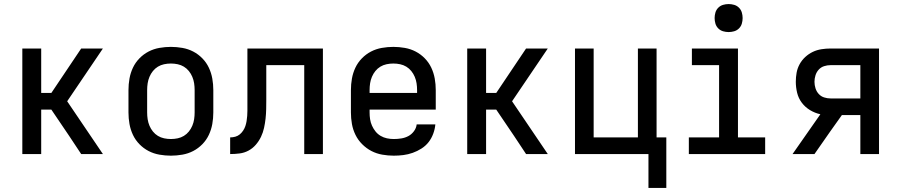

<svg xmlns="http://www.w3.org/2000/svg" viewBox="-20 -759 4424 946"><path d="M90 0V-520H183V-301H233L380 -520H487L311 -260L487 0H380L321 -89L233 -219H183V0Z M822 8Q794 8 765.5 3Q737 -2 712 -15Q687 -28 667 -48.5Q647 -69 635 -94.5Q623 -120 618 -148Q613 -176 613 -205V-315Q613 -344 618 -372Q623 -400 635 -425.5Q647 -451 667 -471.5Q687 -492 712 -505Q737 -518 765.5 -523Q794 -528 822 -528Q850 -528 878.5 -523Q907 -518 932 -505Q957 -492 977 -471.5Q997 -451 1009 -425.5Q1021 -400 1026 -372Q1031 -344 1031 -315V-205Q1031 -176 1026 -148Q1021 -120 1009 -94.5Q997 -69 977 -48.5Q957 -28 932 -15Q907 -2 878.5 3Q850 8 822 8ZM822 -74Q839 -74 855.5 -77.5Q872 -81 886 -89.5Q900 -98 910.5 -111Q921 -124 927.5 -139.5Q934 -155 936.5 -171.5Q939 -188 939 -205V-315Q939 -332 936.5 -348.5Q934 -365 927.5 -380.5Q921 -396 910.5 -409Q900 -422 886 -430.5Q872 -439 855.5 -442.5Q839 -446 822 -446Q805 -446 788.5 -442.5Q772 -439 758 -430.5Q744 -422 733.5 -409Q723 -396 716.5 -380.5Q710 -365 707.5 -348.5Q705 -332 705 -315V-205Q705 -188 707.5 -171.5Q710 -155 716.5 -139.5Q723 -124 733.5 -111Q744 -98 758 -89.5Q772 -81 788.5 -77.5Q805 -74 822 -74Z M1114 0V-82Q1127 -82 1139.5 -85.5Q1152 -89 1161.5 -97Q1171 -105 1178 -115.5Q1185 -126 1189 -138Q1193 -150 1195 -162.5Q1197 -175 1198 -188Q1199 -201 1199 -213.5Q1199 -226 1199 -238V-520H1571V0H1479V-438H1292V-268Q1292 -245 1291.5 -221.5Q1291 -198 1288.5 -175Q1286 -152 1281 -129Q1276 -106 1266 -85Q1256 -64 1240.5 -46Q1225 -28 1204.5 -17Q1184 -6 1161 -3Q1138 0 1114 0Z M1920 8Q1892 8 1863.5 3Q1835 -2 1810 -15Q1785 -28 1764.5 -48.5Q1744 -69 1731.5 -94.5Q1719 -120 1714 -148Q1709 -176 1709 -205V-315Q1709 -344 1714 -372Q1719 -400 1731 -425.5Q1743 -451 1763 -471.5Q1783 -492 1808 -505Q1833 -518 1861.5 -523Q1890 -528 1918 -528Q1946 -528 1974.5 -523Q2003 -518 2028 -505Q2053 -492 2073 -471.5Q2093 -451 2105 -425.5Q2117 -400 2122 -372Q2127 -344 2127 -315V-219H1801V-205Q1801 -188 1803.5 -171.5Q1806 -155 1813 -139.5Q1820 -124 1830.5 -111Q1841 -98 1855.5 -89.5Q1870 -81 1886.5 -77.5Q1903 -74 1920 -74Q1939 -74 1957.5 -77Q1976 -80 1992 -88.5Q2008 -97 2019.5 -112.5Q2031 -128 2033 -146H2125Q2123 -123 2114.5 -100Q2106 -77 2091.5 -58.5Q2077 -40 2056.5 -27Q2036 -14 2013.5 -6Q1991 2 1967.5 5Q1944 8 1920 8ZM1801 -301H2035V-315Q2035 -332 2032.5 -348.5Q2030 -365 2023.5 -380.5Q2017 -396 2006.5 -409Q1996 -422 1982 -430.5Q1968 -439 1951.5 -442.5Q1935 -446 1918 -446Q1901 -446 1884.5 -442.5Q1868 -439 1854 -430.5Q1840 -422 1829.5 -409Q1819 -396 1812.5 -380.5Q1806 -365 1803.5 -348.5Q1801 -332 1801 -315Z M2282 0V-520H2375V-301H2425L2572 -520H2679L2503 -260L2679 0H2572L2513 -89L2425 -219H2375V0Z M3175 167V0H2813V-520H2905V-82H3123V-520H3215V-82H3263V167Z M3374 0V-82H3523V-438H3389V-520H3616V-82H3750V0ZM3570 -601Q3556 -601 3542.5 -605Q3529 -609 3519 -619Q3509 -629 3505 -642.5Q3501 -656 3501 -670Q3501 -684 3505 -697.5Q3509 -711 3519 -721Q3529 -731 3542.5 -735Q3556 -739 3570 -739Q3584 -739 3597.5 -735Q3611 -731 3621 -721Q3631 -711 3635 -697.5Q3639 -684 3639 -670Q3639 -656 3635 -642.5Q3631 -629 3621 -619Q3611 -609 3597.5 -605Q3584 -601 3570 -601Z M3885 0 4022 -196Q3995 -202 3971 -216.5Q3947 -231 3930.5 -253Q3914 -275 3907.5 -302Q3901 -329 3901 -356Q3901 -379 3905 -401Q3909 -423 3920 -443Q3931 -463 3948 -478.5Q3965 -494 3985 -503.5Q4005 -513 4027.5 -516.5Q4050 -520 4072 -520H4311V0H4219V-192H4128L4069 -109L3993 0ZM4072 -274H4219V-438H4072Q4056 -438 4040.5 -433Q4025 -428 4014 -416Q4003 -404 3998 -388Q3993 -372 3993 -356Q3993 -340 3998 -324Q4003 -308 4014 -296Q4025 -284 4040.5 -279Q4056 -274 4072 -274Z"/></svg>

Font: Iosevka Semi-Condensed Medium
Style: Regular
Weight: 500
Monospace: yes
Designer: Belleve Invis
Foundry: Belleve Invis
Version: Version 27.3.5